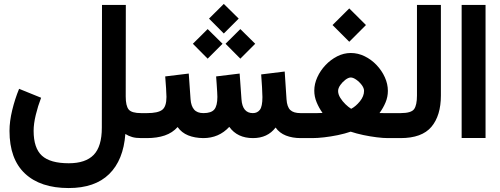

<svg xmlns="http://www.w3.org/2000/svg" viewBox="-20 -702 2541 976"><path d="M189 -205.1Q172.9 -163.6 161.9 -118.2Q150.9 -72.8 150.9 -37.1Q150.9 50.8 193.1 89.4Q235.4 127.9 329.6 127.9Q415 127.9 456.3 85.2Q497.6 42.5 497.6 -52.7L498.5 -676.8H619.6L619.1 -211.4Q619.1 -164.1 634 -145.5Q648.9 -127 697.3 -127H712.4V0H698.2Q670.4 0 651.9 -5.4Q633.3 -10.7 617.2 -21Q607.4 111.8 534.9 182.9Q462.4 253.9 329.1 253.9Q185.5 253.9 106.9 180.2Q28.3 106.4 28.3 -36.6Q28.3 -85 42 -141.8Q55.7 -198.7 77.1 -250.5Z M1042.5 -607.4 1117.7 -682.1 1193.4 -607.4 1117.7 -531.7ZM1126.5 -479.5 1201.7 -554.2 1277.3 -479.5 1201.7 -403.8ZM960.4 -479.5 1035.6 -554.2 1111.3 -479.5 1035.6 -403.8ZM1265.6 -127Q1288.1 -127 1301 -143.8Q1314 -160.6 1314 -208.5Q1314 -224.6 1312 -259Q1310.1 -293.5 1307.6 -323.7L1427.2 -338.4L1436.5 -197.3Q1439 -158.7 1455.6 -142.8Q1472.2 -127 1507.3 -127H1522V0H1508.3Q1466.8 0 1433.6 -12.9Q1400.4 -25.9 1380.9 -53.7Q1340.3 0 1266.1 0Q1186.5 0 1145.5 -57.1Q1092.8 0 1013.2 0Q969.7 -0.5 936.5 -13.9Q903.3 -27.3 882.8 -56.2Q856.9 -26.9 817.6 -13.4Q778.3 0 726.6 0H692.9V-127H727.5Q782.7 -127 804.4 -143.6Q826.2 -160.2 826.2 -209.5Q826.2 -220.7 824.2 -253.4Q822.3 -286.1 819.8 -313.5L939.5 -328.1L948.7 -197.3Q951.2 -163.1 966.8 -145Q982.4 -127 1014.2 -127Q1054.2 -127 1069.6 -145.8Q1085 -164.6 1085 -209.5Q1085 -216.3 1084 -234.1Q1083 -252 1081.5 -273.7Q1080.1 -295.4 1078.6 -313.5L1198.2 -328.1L1207.5 -197.3Q1212.4 -127 1265.6 -127Z M1670.4 -574.7 1755.4 -659.2 1840.3 -574.7 1755.4 -489.7ZM1909.2 -127.4Q1921.9 -127 1931.9 -127Q1941.9 -127 1950.2 -127H1996.6V0H1951.7Q1927.7 0 1894.5 -4.2Q1861.3 -8.3 1826.7 -15.6Q1792 -22.9 1762.7 -32.7Q1732.9 -22.5 1697.3 -15.1Q1661.6 -7.8 1627.4 -3.9Q1593.3 0 1567.9 0H1502.4V-127H1568.4Q1580.6 -127 1592.3 -127Q1604 -127 1619.6 -127.9Q1601.1 -153.8 1589.4 -182.4Q1577.6 -210.9 1577.6 -241.2Q1577.6 -275.4 1593 -309.3Q1608.4 -343.3 1634.8 -371.1Q1661.1 -398.9 1694.3 -415.8Q1727.5 -432.6 1763.2 -432.6Q1799.8 -432.6 1833.7 -416Q1867.7 -399.4 1894.3 -371.3Q1920.9 -343.3 1936.3 -309.1Q1951.7 -274.9 1951.7 -240.2Q1951.7 -209.5 1939.9 -181.4Q1928.2 -153.3 1909.2 -127.4ZM1763.2 -308.1Q1751.5 -308.1 1736.3 -296.9Q1721.2 -285.6 1710 -269.8Q1698.7 -253.9 1698.7 -239.3Q1698.7 -222.7 1709.7 -204.8Q1720.7 -187 1736.1 -172.1Q1751.5 -157.2 1765.1 -148.9Q1788.6 -161.1 1809.6 -187Q1830.6 -212.9 1830.6 -240.2Q1830.6 -254.4 1818.6 -270.3Q1806.6 -286.1 1790.8 -297.1Q1774.9 -308.1 1763.2 -308.1Z M1977.1 0V-127H2016.6Q2070.3 -127 2085 -147.2Q2099.6 -167.5 2099.6 -216.3V-676.8H2221.2V-216.8Q2221.2 -114.3 2172.9 -57.1Q2124.5 0 2016.1 0Z M2326.7 -676.8H2448.2V-0.5H2326.7Z"/></svg>

Font: Vazir
Style: Bold
Weight: 700
Designer: Saber Rastikerdar
Foundry: Saber Rastikerdar
Version: Version 30.0.0